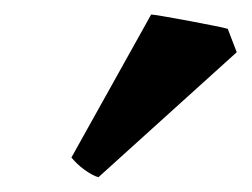

<svg xmlns="http://www.w3.org/2000/svg" viewBox="-20 -737 342 261"><path d="M301.8 -666 113.8 -496.1Q109.9 -497.1 105 -499.8Q100.1 -502.4 95 -506.1Q89.8 -509.8 85.2 -514.2Q80.6 -518.6 77.1 -522.9L185.5 -717.3Q191.4 -716.8 206.5 -714.1Q221.7 -711.4 238.5 -708.3Q255.4 -705.1 270.3 -702.1Q285.2 -699.2 289.6 -697.8Z"/></svg>

Font: Gentium Book Basic
Style: Bold Italic
Weight: 700
Italic angle: -8°
Designer: J. Victor Gaultney and Annie Olsen
Foundry: SIL International
Version: Version 1.102; 2013; Maintenance release